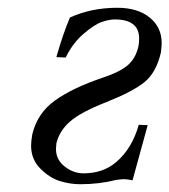

<svg xmlns="http://www.w3.org/2000/svg" viewBox="-20 -462 436 494"><path d="M360 -140 321 2Q308 -1 298 -1Q294 -1 278 1Q236 12 186 12Q161 12 134.5 4Q108 -4 84 -28Q60 -52 60 -87Q60 -99 63 -116Q76 -171 121.5 -203.5Q167 -236 244 -262Q289 -277 309 -294.5Q329 -312 336 -342Q338 -350 338 -363Q338 -412 275 -412Q261 -412 242 -405.5Q223 -399 195 -375Q167 -351 149 -314L125 -315Q142 -375 160 -417Q215 -442 282 -442Q334 -442 365 -417Q396 -392 396 -351Q396 -343 394 -327Q382 -275 351.5 -250.5Q321 -226 253 -199Q189 -174 161 -150Q133 -126 125 -93Q125 -90 124.5 -85.5Q124 -81 124 -79Q124 -51 146.5 -33.5Q169 -16 195 -16Q245 -16 279 -45Q320 -80 337 -141Z"/></svg>

Font: Linux Libertine O
Style: Italic
Weight: 400
Italic angle: -12°
Designer: Philipp H. Poll
Foundry: Philipp H. Poll
Version: Version 5.1.6